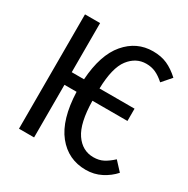

<svg xmlns="http://www.w3.org/2000/svg" viewBox="-161 -845 983 1002"><g transform="rotate(30 330.5 -344.0)"><path d="M647 -64Q618 -31 576 -9.5Q534 12 484 12Q378 12 312 -70.5Q246 -153 240 -317H167V0H76V-689H167V-393H241Q251 -545 317 -622.5Q383 -700 481 -700Q530 -700 567 -683.5Q604 -667 641 -633L593 -578Q565 -603 539.5 -614.5Q514 -626 483 -626Q421 -626 379.5 -572Q338 -518 335 -392H546V-318H335Q337 -185 378 -125Q419 -65 486 -65Q520 -65 545.5 -78.5Q571 -92 598 -117Z"/></g></svg>

Font: Fira Sans Extra Condensed
Style: Regular
Weight: 400
Width: 1
Designer: Carrois Corporate & Edenspiekermann AG
Foundry: Carrois Corporate GbR & Edenspiekermann AG
Version: Version 4.203